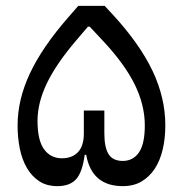

<svg xmlns="http://www.w3.org/2000/svg" viewBox="-20 -626 624 655"><path d="M176 9Q139 9 113.5 -8Q88 -25 71.5 -53.5Q55 -82 47.5 -119.5Q40 -157 40 -198Q40 -286 82 -375.5Q124 -465 213 -567L247 -606H337L364 -577Q457 -476 500.5 -384Q544 -292 544 -198Q544 -154 535 -116Q526 -78 508 -50.5Q490 -23 463 -7Q436 9 399 9Q293 9 274 -98H269Q261 -38 239.5 -14.5Q218 9 176 9ZM191 -86Q226 -86 246 -107Q266 -128 266 -171V-249H336V-171Q336 -123 350.5 -100Q365 -77 399 -77Q434 -77 454 -106Q474 -135 474 -198Q474 -268 439.5 -338Q405 -408 331 -487L286 -535H280L239 -487Q171 -407 139.5 -341Q108 -275 108 -214Q108 -147 130.5 -116.5Q153 -86 191 -86Z"/></svg>

Font: IBM Plex Sans Arabic
Style: Regular
Weight: 400
Designer: Mike Abbink, Paul van der Laan, Pieter van Rosmalen, Wael Morcos, Khajak Apelian
Foundry: Bold Monday
Version: Version 1.1